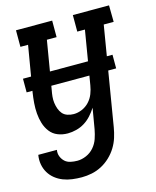

<svg xmlns="http://www.w3.org/2000/svg" viewBox="-117 -597 729 897"><g transform="rotate(-15 247.5 -148.5)"><path d="M167 223Q144 223 121 220Q98 217 77.5 209Q57 201 40 187.5Q23 174 12 155.5Q1 137 -3 115Q-7 93 -3 69H87Q84 86 90 101Q96 116 107 126Q118 136 134 139.5Q150 143 167 143Q188 143 210 133.5Q232 124 247.5 106Q263 88 270.5 66Q278 44 282 22L299 -78Q287 -59 272 -42.5Q257 -26 238.5 -14.5Q220 -3 198.5 2.5Q177 8 157 8Q131 8 108.5 -1Q86 -10 71.5 -29Q57 -48 50 -71Q43 -94 41 -119Q39 -144 41 -169.5Q43 -195 47 -221L84 -440H47V-520H222V-440H175L136 -207Q133 -192 131.5 -176.5Q130 -161 132 -146Q134 -131 139 -117Q144 -103 153 -92.5Q162 -82 176.5 -77Q191 -72 207 -72Q227 -72 247 -80.5Q267 -89 282 -105Q297 -121 305 -141.5Q313 -162 316 -182L359 -440H322V-520H497L498 -440H450L371 36Q367 60 359.5 84Q352 108 338.5 130Q325 152 305.5 170.5Q286 189 263 201Q240 213 215.5 218Q191 223 167 223ZM20 -227V-293H453V-227Z"/></g></svg>

Font: Iosevka Curly Slab Medium
Style: Italic
Weight: 500
Italic angle: -9°
Monospace: yes
Designer: Belleve Invis
Foundry: Belleve Invis
Version: Version 22.1.2; ttfautohint (v1.8.4)